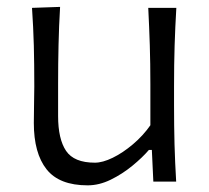

<svg xmlns="http://www.w3.org/2000/svg" viewBox="-20 -540 622 571"><path d="M240.7 11.2Q156.2 11.2 118.4 -36.6Q80.6 -84.5 80.6 -174.3Q80.6 -207.5 81.3 -233.2Q82 -258.8 82 -282.7Q82 -349.6 80.6 -404.3Q79.1 -459 75.2 -516.6L158.7 -519.5Q155.3 -461.9 154.1 -406.7Q152.8 -351.6 152.8 -289.6V-194.8Q152.8 -126.5 176.5 -91.3Q200.2 -56.2 262.2 -56.2Q285.2 -56.2 315.2 -70.8Q345.2 -85.4 375.2 -110.8Q405.3 -136.2 427.2 -167.5V-289.6Q427.2 -351.6 425.5 -405.3Q423.8 -459 420.9 -516.6H504.4Q501 -459 499.3 -404.3Q497.6 -349.6 497.6 -282.7V-228.5Q497.6 -164.6 499 -111.1Q500.5 -57.6 503.9 0H436L431.6 -94.2H422.9Q403.3 -71.3 373.5 -46.9Q343.8 -22.5 309.3 -5.6Q274.9 11.2 240.7 11.2Z"/></svg>

Font: Pinar-DS1-FD Regular
Style: Regular
Weight: 400
Designer: Amin Abedi
Version: Version 3.000